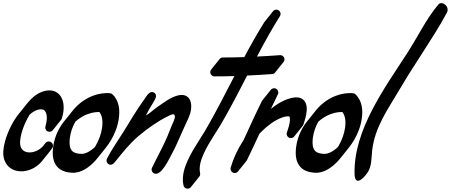

<svg xmlns="http://www.w3.org/2000/svg" viewBox="-63 -1077 2829 1205"><path d="M257 -185C244.7 -192.8 228.5 -189.2 220.6 -177.1C219.4 -175.8 218.3 -174.5 217.3 -173C216.1 -171.7 215 -170.4 214.1 -168.9C212.9 -167.7 211.8 -166.3 210.8 -164.8C209.6 -163.6 208.5 -162.2 207.5 -160.7C206.3 -159.5 205.3 -158.2 204.3 -156.7C204.2 -156.6 204.1 -156.5 204.1 -156.5C204 -156.4 204 -156.4 204 -156.4C189.5 -141.8 171.4 -130.6 151.9 -124.9C138.1 -120.6 123.7 -119.4 110.7 -121.3C97.7 -123.3 86.4 -128.4 78.7 -136.6C74.7 -140.6 71.4 -145.3 69.1 -150.9C67.6 -153.5 67 -156.7 65.9 -159.6C65.3 -162.9 64.2 -165.9 63.9 -169.4L63.3 -174.5L63.1 -179.8C62.8 -183.3 63.1 -187 63.1 -190.7C63.7 -198.3 64.5 -206.1 66.1 -214C71.8 -245.9 83.1 -278.3 97 -308.9C104.7 -325.6 113.3 -341.8 122.9 -357.3C136.8 -370 151.9 -380.2 167.6 -385.9C174.1 -388.4 180.7 -389.7 187.2 -390.6C194 -391 199.7 -391.1 204.3 -389.8C213.5 -387.4 220 -381.6 224.9 -370.6C229.8 -359.9 231.4 -345.3 230.8 -330.4C230 -315.3 226.9 -299.7 222.3 -284.2L222.3 -284.1L222.3 -284.1C218.1 -270 226.2 -255.2 240.3 -251C251.9 -247.6 263.8 -252.5 270.1 -262.1C271.3 -263.4 272.4 -264.7 273.3 -266.2C274.6 -267.5 275.6 -268.8 276.6 -270.3C277.8 -271.6 278.9 -272.9 279.9 -274.4C281.1 -275.6 282.2 -277 283.2 -278.5C284.4 -279.7 285.5 -281.1 286.4 -282.6C287.7 -283.8 288.7 -285.2 289.7 -286.7C290.9 -287.9 292 -289.3 293 -290.8C294.2 -292 295.3 -293.4 296.2 -294.9C297.5 -296.1 298.6 -297.5 299.5 -298.9C300.7 -300.2 301.8 -301.5 302.8 -303C304 -304.3 305.1 -305.6 306.1 -307.1C307.3 -308.4 308.4 -309.7 309.3 -311.2C310.6 -312.5 311.7 -313.8 312.6 -315.3C313.8 -316.5 314.9 -317.9 315.9 -319.4C317.1 -320.6 318.2 -322 319.2 -323.5C322.1 -326.5 324.5 -330.2 325.7 -334.5C331.3 -353.1 335.3 -372.6 336.3 -393.2C337.1 -413.7 335.6 -435.5 326.1 -457.5C321.3 -468.4 314.3 -479.2 304.5 -488.2C294.8 -497.1 282.5 -503.7 269.9 -506.8C263.7 -508.4 257.4 -509.3 251.3 -509.5C245 -510 239.8 -509.2 234 -509C222.9 -507.6 211.9 -505.2 201.8 -501.4C181.4 -493.9 163.7 -482.6 148.2 -469.9C132.8 -457 119.4 -442.8 107.3 -427.8C106.7 -427 106.1 -426.2 105.4 -425.4C105 -424.8 104.5 -424.3 104 -423.7C103.4 -422.9 102.8 -422.1 102.2 -421.3C101.7 -420.7 101.2 -420.2 100.8 -419.6C100.1 -418.8 99.5 -418 98.9 -417.2C98.4 -416.6 97.9 -416.1 97.5 -415.5C96.9 -414.7 96.3 -413.9 95.6 -413.1C95.2 -412.6 94.7 -412 94.2 -411.4C93.6 -410.6 93 -409.8 92.4 -409C91.9 -408.5 91.4 -407.9 90.9 -407.3C90.3 -406.5 89.7 -405.7 89.1 -404.9C88.6 -404.4 88.1 -403.8 87.7 -403.3C87 -402.5 86.4 -401.6 85.8 -400.8C85.4 -400.3 84.9 -399.7 84.4 -399.2C83.8 -398.4 83.2 -397.6 82.6 -396.8C82.1 -396.2 81.6 -395.6 81.1 -395.1C80.5 -394.3 79.9 -393.5 79.3 -392.7C78.8 -392.1 78.3 -391.6 77.9 -391C77.2 -390.2 76.6 -389.4 76 -388.6C75.5 -388 75.1 -387.5 74.6 -386.9C74 -386.1 73.4 -385.3 72.7 -384.5C72.3 -383.9 71.8 -383.4 71.3 -382.8C70.7 -382 70.1 -381.2 69.5 -380.4C69 -379.8 68.5 -379.3 68.1 -378.7C67.4 -377.9 66.8 -377.1 66.2 -376.3C65.7 -375.7 65.2 -375.2 64.8 -374.6C64.1 -373.8 63.6 -373 62.9 -372.2C62.5 -371.7 62 -371.1 61.5 -370.5C60.9 -369.7 60.3 -368.9 59.7 -368.1C59.2 -367.6 58.7 -367 58.2 -366.5C57.6 -365.7 57 -364.8 56.4 -364C55.9 -363.5 55.4 -362.9 55 -362.4C30.9 -332.3 11.9 -299.7 -3.7 -265.7C-19.2 -231.5 -31.7 -196.2 -38.7 -157.9C-40.5 -148.4 -41.6 -138.5 -42.3 -128.3C-42.5 -123.1 -42.8 -118 -42.5 -112.6L-42.1 -104.6L-41.1 -96.4C-40.6 -91 -39 -85.4 -37.8 -80C-35.9 -74.5 -34.5 -69 -31.8 -63.7C-27.1 -52.9 -20.3 -42.6 -11.7 -34C-3.3 -25.3 6.8 -18.1 17.5 -13.1C28.2 -8.1 39.3 -4.9 50.5 -3.2C72.7 0 94.6 -2.3 114.8 -8.4C150.6 -19.1 182.3 -41.3 204.8 -71.1C205.9 -72.5 207.1 -73.8 208.1 -75.2C209.2 -76.6 210.3 -77.9 211.4 -79.3C212.5 -80.7 213.6 -82 214.7 -83.4C215.7 -84.7 216.9 -86.1 217.9 -87.5C219 -88.8 220.1 -90.2 221.2 -91.6C222.3 -92.9 223.4 -94.3 224.5 -95.7C225.6 -97 226.7 -98.4 227.7 -99.7C228.8 -101.1 230 -102.4 231 -103.8C232.1 -105.2 233.2 -106.5 234.3 -107.9C235.4 -109.3 236.5 -110.6 237.6 -112C238.7 -113.4 239.8 -114.7 240.8 -116.1C241.9 -117.5 243 -118.8 244.1 -120.2C245.2 -121.6 246.3 -122.9 247.4 -124.3C248.5 -125.7 249.6 -127 250.6 -128.4C251.7 -129.7 252.9 -131.1 253.9 -132.5C258 -137.5 261.9 -142.8 265.4 -148.3L265.4 -148.3C273.3 -160.8 269.5 -177.2 257 -185Z M456.3 -111.7 450.4 -111.4 443 -111.7C438 -111.6 433.5 -112.5 428.7 -112.8C419.5 -114.3 411 -116.5 403.8 -119.9C389.5 -126.5 381.4 -137.4 376.9 -154C374.8 -162.2 373.6 -171.4 373.6 -181.2C373.5 -186.1 374 -191.3 374.2 -196.3C374.5 -201.4 374.4 -206.5 375.5 -211.6C380.1 -246.9 391.7 -281.9 409.9 -313.2C412.3 -315.2 414.7 -317.2 417 -319.3C421 -322.5 424.6 -326.3 428.9 -329C437.4 -334.7 445.5 -341.1 454.6 -345.6C472.1 -356.3 491.4 -362.7 510.8 -368.3C515.7 -369.4 520.7 -370.1 525.6 -371C530.6 -371.8 535.5 -373.1 540.6 -373.1L555.7 -374C557.1 -374.1 559 -374.2 560.1 -374.3C560.7 -373.5 561.4 -372.8 562 -372C564.5 -368.7 566.7 -365.1 568.7 -361.3C572.7 -353.7 575.5 -345.2 577.3 -336.1C579.2 -327.1 580 -317.5 580 -307.6C579.8 -297.5 579.4 -287.3 577.9 -277.1C572.5 -236.3 557.3 -196 536 -159.6C535 -157.8 533.8 -156.1 532.7 -154.3C524.3 -146.4 515.5 -139.1 506.3 -132.7C490 -121.6 472.2 -113.3 456.3 -111.7ZM388.4 7 398.1 7.3 409.2 6.7C438.7 3.5 462.9 -9.2 484.1 -23.3C510.8 -42 533.1 -64.4 552.2 -88.9C553.3 -90.3 554.4 -91.6 555.4 -93C556.5 -94.4 557.6 -95.7 558.7 -97.1C559.8 -98.5 560.9 -99.8 562 -101.2C563.1 -102.5 564.2 -103.9 565.3 -105.3C566.4 -106.6 567.5 -108 568.5 -109.4C569.6 -110.7 570.7 -112.1 571.8 -113.4C572.9 -114.8 574 -116.2 575.1 -117.5C576.2 -118.9 577.3 -120.3 578.4 -121.6C579.4 -123 580.6 -124.3 581.6 -125.7C582.7 -127.1 583.8 -128.4 584.9 -129.8C586 -131.2 587.1 -132.5 588.2 -133.9C589.3 -135.3 590.4 -136.6 591.4 -138C592.5 -139.4 593.6 -140.7 594.7 -142.1C595.8 -143.4 596.9 -144.8 598 -146.2C599.1 -147.5 600.2 -148.9 601.3 -150.3C613.4 -165.5 624.4 -181.5 634.3 -198.1C658.7 -240 676.5 -286.3 683 -335.6C684.8 -347.9 685.4 -360.5 685.6 -373C685.6 -385.9 684.6 -399 681.9 -412.2C679.1 -425.4 674.9 -438.7 668.3 -451.2C665.1 -457.5 661.3 -463.6 657 -469.3C654.9 -472.2 652.6 -475 650.2 -477.6L648.4 -479.7C647.1 -481.1 645.7 -482.4 644.3 -483.7C641.3 -486.3 638.1 -488.7 634.9 -490.6C629.6 -491.7 624.1 -492.5 618.6 -492.8C612 -493.2 610.2 -492.8 606.8 -492.7L587.9 -491.6C581.5 -491.5 575.4 -490 569.1 -489C562.9 -487.8 556.7 -486.8 550.5 -485.5C526.3 -478.7 502.2 -470.4 480.8 -457.4C469.5 -451.7 459.6 -444.1 449.4 -437C444.1 -433.6 439.7 -429.2 434.9 -425.3C430.2 -421.2 425.3 -417.4 420.9 -413C412.5 -404 403.2 -395.6 395.8 -385.7L384.2 -371.2L384.1 -371.1L380.9 -367.2L380.8 -367L377.7 -363.1L377.6 -362.9L374.4 -359L374.3 -358.8L371.1 -354.9L371 -354.7L367.8 -350.8L367.7 -350.6L364.6 -346.7L364.5 -346.5L361.3 -342.6L361.2 -342.5L358 -338.5L357.9 -338.4L354.8 -334.4L354.7 -334.3L351.5 -330.3L351.4 -330.2L348.2 -326.2L348.1 -326.1L344.9 -322.2L344.8 -322L341.7 -318.1L341.6 -317.9L338.4 -314L338.3 -313.8L335.1 -309.9L335 -309.7L331.9 -305.8L321.5 -290.5C294.1 -249.4 276.7 -202 270.3 -152.6C269.1 -146.5 269 -140.2 268.7 -133.9C268.4 -127.6 267.9 -121.5 268 -115.1C268 -102.1 269.5 -88.6 273.1 -74.9C276.7 -61.2 282.8 -47 292.6 -34.7C302.2 -22.4 315.1 -12.6 328.5 -6.4C342 -0.1 355.6 3.3 368.9 5.3C375.4 5.9 382.1 7 388.4 7Z M1136.3 -392.4C1139.6 -420.1 1135.2 -453.6 1112.3 -470.3C1093.2 -484.2 1069.9 -482.9 1048.2 -476.6C1000.2 -462.7 960.5 -429.4 919.8 -402C897.5 -387 873 -361.1 849.4 -351.3C856.3 -354.2 866.6 -380.3 870.7 -387.1C879 -400.8 887.3 -414.5 895.4 -428.4C906.2 -446.9 931.7 -480 902.9 -496C875 -511.6 854.4 -469.4 841.4 -451.8C794.6 -387.8 754.8 -319 713 -251.6C678 -195.2 638.8 -140.8 608.5 -81.6C602.3 -69.6 606.1 -54.5 617.7 -47.1C636.4 -35.1 651.5 -51.4 662.6 -65.3C707.4 -121.3 751.5 -176.6 806.5 -223.3C835.5 -247.9 865.9 -271 897.4 -292.5C928.8 -313.7 961.5 -333.9 994.5 -349.2C1003.3 -353.3 1029 -368.6 1033.7 -352C1038.6 -334.2 1021 -304.8 1014.8 -288.7C1005.6 -264.7 995.9 -240.8 985.8 -217.2C957.5 -151.2 922.3 -89.1 891.2 -24.6C884.8 -11.3 890.4 4.6 903.6 11C950 33.3 1002.5 -89.1 1018.6 -117.2C1028.3 -134.4 1037.7 -154 1045.5 -171.4C1061.9 -207 1077.9 -242.8 1093.6 -278.9C1108.1 -312.3 1127.7 -345.9 1134.7 -382C1135.4 -385.3 1135.9 -388.8 1136.3 -392.4Z M1356.2 -354.1C1379.6 -395.6 1401.9 -437.5 1424 -479.4L1488 -602.8C1540.5 -605.2 1592.9 -608.4 1645.2 -612.2L1645.2 -612.2C1653.9 -612.8 1661.2 -617.6 1665.6 -624.3C1666.8 -625.6 1667.9 -627 1668.9 -628.4C1670.1 -629.7 1671.2 -631 1672.1 -632.5C1673.4 -633.8 1674.5 -635.1 1675.4 -636.6C1676.6 -637.9 1677.7 -639.2 1678.7 -640.7C1679.9 -642 1681 -643.3 1682 -644.8C1683.2 -646 1684.3 -647.4 1685.2 -648.9C1686.5 -650.1 1687.5 -651.5 1688.5 -653C1689.7 -654.2 1690.8 -655.6 1691.8 -657.1C1693 -658.3 1694.1 -659.7 1695.1 -661.1C1696.3 -662.4 1697.4 -663.8 1698.3 -665.2C1699.5 -666.5 1700.6 -667.9 1701.6 -669.3C1702.8 -670.6 1703.9 -671.9 1704.9 -673.4C1706.1 -674.7 1707.2 -676 1708.1 -677.5C1709.4 -678.8 1710.5 -680.1 1711.4 -681.6C1712.6 -682.9 1713.7 -684.2 1714.7 -685.7C1719.8 -690.9 1722.8 -698.2 1722.2 -706.1C1721.2 -720.8 1708.5 -731.8 1693.8 -730.8C1645.8 -727.3 1597.8 -724.3 1549.9 -722L1554.5 -730.9C1598.4 -814.2 1644 -896.3 1693.6 -975.5L1693.7 -975.5C1701.5 -988 1697.7 -1004.4 1685.3 -1012.3C1672.9 -1020 1656.8 -1016.4 1648.9 -1004.3C1647.7 -1003 1646.6 -1001.7 1645.6 -1000.2C1644.4 -998.9 1643.3 -997.6 1642.3 -996.1C1641.1 -994.8 1640 -993.5 1639.1 -992C1637.8 -990.8 1636.8 -989.4 1635.8 -987.9C1634.6 -986.7 1633.5 -985.3 1632.5 -983.8C1631.3 -982.6 1630.2 -981.2 1629.2 -979.7C1628 -978.5 1626.9 -977.1 1626 -975.6C1624.8 -974.4 1623.7 -973 1622.7 -971.5C1621.5 -970.3 1620.4 -968.9 1619.4 -967.4C1618.2 -966.2 1617.1 -964.8 1616.1 -963.4C1614.9 -962.1 1613.9 -960.8 1612.9 -959.3C1611.7 -958 1610.6 -956.7 1609.6 -955.2C1608.4 -953.9 1607.3 -952.6 1606.3 -951.1C1605.1 -949.9 1604 -948.5 1603.1 -947C1601.9 -945.8 1600.8 -944.4 1599.8 -942.9C1598.5 -941.6 1597.2 -940.1 1596.2 -938.4C1551.2 -866.6 1509.8 -792.9 1470.2 -718.6C1425.3 -717.1 1380.5 -716.3 1335.7 -716.3H1335.7C1326.3 -716.3 1318.1 -711.5 1313.4 -704.2C1312.2 -703 1311.1 -701.6 1310.1 -700.1C1308.9 -698.9 1307.8 -697.5 1306.9 -696.1C1305.6 -694.8 1304.5 -693.4 1303.6 -692C1302.4 -690.7 1301.3 -689.3 1300.3 -687.9C1299.1 -686.6 1298 -685.3 1297 -683.8C1295.8 -682.5 1294.7 -681.2 1293.8 -679.7C1292.5 -678.4 1291.4 -677.1 1290.5 -675.6C1289.3 -674.4 1288.2 -673 1287.2 -671.5C1286 -670.3 1284.9 -668.9 1283.9 -667.4C1282.7 -666.2 1281.6 -664.8 1280.7 -663.3C1279.4 -662.1 1278.4 -660.7 1277.4 -659.2C1276.2 -658 1275.1 -656.6 1274.1 -655.2C1272.9 -653.9 1271.8 -652.5 1270.8 -651.1C1269.6 -649.8 1268.5 -648.4 1267.6 -647C1266.3 -645.7 1265.3 -644.4 1264.3 -642.9C1259.6 -638.1 1256.7 -631.5 1256.7 -624.3C1256.7 -609.6 1268.6 -597.6 1283.3 -597.6C1324.9 -597.6 1366.5 -598.4 1408 -599.6L1324.5 -438.8C1302.6 -397.1 1280.4 -355.6 1257.4 -314.7C1246.1 -294.2 1234.2 -274 1222.5 -253.7C1211 -234.3 1198.1 -214.5 1185.4 -194.5C1159.9 -154.3 1134.3 -113.2 1114 -67.7C1103.9 -44.9 1094.8 -21.3 1089.4 4.5C1088 11 1087.2 17.6 1086.1 24.2C1085 30.7 1085.1 37.8 1084.6 44.5C1083.9 58.2 1085.3 72.5 1088.6 86.5C1091.9 100.9 1106.1 109.7 1120.4 106.4C1127.5 104.8 1133.2 100.5 1136.8 94.9C1138 93.6 1139.1 92.3 1140.1 90.8C1141.3 89.6 1142.4 88.2 1143.4 86.7C1144.6 85.5 1145.7 84.1 1146.6 82.6C1147.8 81.4 1148.9 80 1149.9 78.5C1151.1 77.3 1152.2 75.9 1153.2 74.5C1154.4 73.2 1155.5 71.8 1156.4 70.4C1157.7 69.1 1158.8 67.7 1159.7 66.3C1160.9 65 1162 63.7 1163 62.2C1164.2 60.9 1165.3 59.6 1166.3 58.1C1167.5 56.8 1168.6 55.5 1169.5 54C1170.8 52.7 1171.9 51.4 1172.8 49.9C1174 48.7 1175.1 47.3 1176.1 45.8C1177.3 44.6 1178.4 43.2 1179.3 41.7C1180.6 40.5 1181.7 39.1 1182.6 37.6C1183.8 36.4 1184.9 35 1185.9 33.6C1192 27.3 1194.9 18.2 1192.8 9.1L1192.7 8.7C1190.7 -0.2 1189.5 -9.7 1190.2 -19.6C1190.6 -24.6 1190.4 -29.5 1191.3 -34.6C1192.2 -39.7 1192.8 -44.7 1193.9 -49.9C1198.1 -70.4 1206 -91.1 1215 -111.5C1233.2 -152.4 1257.6 -191.8 1282.6 -231.3C1295.2 -251.2 1308.2 -271 1320.8 -292.1C1332.7 -312.8 1344.7 -333.3 1356.2 -354.1Z M1737.9 -246 1737.8 -245.7 1737.7 -245.6C1732.9 -231.7 1740.3 -216.5 1754.2 -211.7C1766 -207.6 1778.6 -212.4 1785.1 -222.4C1786.4 -223.6 1787.4 -225 1788.4 -226.5C1789.6 -227.7 1790.7 -229.1 1791.7 -230.6C1792.9 -231.8 1794 -233.2 1795 -234.7C1796.2 -235.9 1797.3 -237.3 1798.2 -238.8C1799.4 -240 1800.5 -241.4 1801.5 -242.9C1802.7 -244.1 1803.8 -245.5 1804.8 -246.9C1806 -248.2 1807.1 -249.6 1808 -251C1809.3 -252.3 1810.4 -253.6 1811.3 -255.1C1812.5 -256.4 1813.6 -257.7 1814.6 -259.2C1815.8 -260.5 1816.9 -261.8 1817.9 -263.3C1819.1 -264.6 1820.2 -265.9 1821.1 -267.4C1822.4 -268.6 1823.4 -270 1824.4 -271.5C1825.6 -272.7 1826.7 -274.1 1827.7 -275.6C1828.9 -276.8 1830 -278.2 1831 -279.7C1832.2 -280.9 1833.3 -282.3 1834.2 -283.8C1836.9 -286.5 1839.1 -289.8 1840.4 -293.6C1850 -321.4 1859.1 -349.4 1861.9 -382.4C1862.5 -390.7 1862.6 -399.4 1861.3 -409C1860 -418.4 1857.2 -429.2 1850.2 -439.9C1843.3 -450.7 1830.9 -459.5 1819.3 -462.7C1807.5 -466.4 1797 -466 1788.7 -465.5C1771.2 -464.2 1755.4 -460 1740.5 -454.6C1725.6 -449.3 1711.7 -442.6 1698.4 -435.3C1676.3 -423.2 1656.1 -409 1636.9 -393.6C1651.3 -424.2 1665.9 -454.6 1680.9 -484.8L1680.9 -484.8C1687.4 -498 1682.1 -514 1668.9 -520.5C1656.7 -526.6 1642.1 -522.3 1634.9 -511.1C1633.6 -509.9 1632.6 -508.5 1631.6 -507C1630.4 -505.8 1629.3 -504.4 1628.3 -502.9C1627.1 -501.7 1626 -500.4 1625 -498.9C1623.8 -497.6 1622.7 -496.3 1621.8 -494.8C1620.6 -493.5 1619.5 -492.2 1618.5 -490.7C1617.3 -489.4 1616.2 -488.1 1615.2 -486.6C1614 -485.4 1612.9 -484 1612 -482.5C1610.7 -481.3 1609.7 -479.9 1608.7 -478.4C1607.5 -477.2 1606.4 -475.8 1605.4 -474.3C1604.2 -473.1 1603.1 -471.7 1602.1 -470.2C1600.9 -469 1599.8 -467.6 1598.9 -466.1C1597.6 -464.9 1596.6 -463.5 1595.6 -462C1594.4 -460.8 1593.3 -459.5 1592.3 -458C1591.1 -456.7 1590 -455.4 1589 -453.9C1587.8 -452.6 1586.7 -451.3 1585.8 -449.8C1583.9 -447.8 1582.1 -445.7 1580.9 -443.1C1540.2 -361.4 1502.8 -278.6 1465.1 -196.3C1462.6 -192.6 1460.1 -188.9 1457.7 -185.1C1426.1 -135.6 1401.3 -81.7 1384.8 -25.1C1381.3 -13 1386.9 0.4 1398.7 6.2C1410.9 12.2 1425.4 7.9 1432.6 -3.2C1433.8 -4.5 1434.9 -5.8 1435.9 -7.3C1437.1 -8.5 1438.2 -9.9 1439.2 -11.4C1440.4 -12.6 1441.5 -14 1442.4 -15.5C1443.6 -16.7 1444.7 -18.1 1445.7 -19.6C1446.9 -20.8 1448 -22.2 1449 -23.7C1450.2 -24.9 1451.3 -26.3 1452.2 -27.8C1453.5 -29 1454.5 -30.4 1455.5 -31.9C1456.7 -33.1 1457.8 -34.4 1458.8 -35.9C1460 -37.2 1461.1 -38.5 1462.1 -40C1463.3 -41.3 1464.4 -42.6 1465.3 -44.1C1466.5 -45.4 1467.6 -46.7 1468.6 -48.2C1469.8 -49.4 1470.9 -50.8 1471.9 -52.3C1473.1 -53.5 1474.2 -54.9 1475.1 -56.4C1476.4 -57.6 1477.4 -59 1478.4 -60.5C1479.6 -61.7 1480.7 -63.1 1481.7 -64.6C1483.6 -66.5 1485.4 -68.8 1486.7 -71.4C1513.5 -125.9 1539 -180.9 1564.2 -235.9C1564.6 -236.5 1565 -237.1 1565.4 -237.7C1578.6 -251.9 1592.6 -265.4 1607.2 -277.9C1627.5 -295.1 1649 -310.8 1671.7 -323.2C1694.1 -335.5 1718.5 -345.4 1740 -346.9C1745.7 -347.3 1749.5 -347.1 1751.2 -346.4C1753.2 -345.7 1752.8 -345.8 1753.6 -344.8C1754.4 -343.7 1755.7 -340.7 1756.2 -336.3C1756.8 -331.8 1756.9 -326.5 1756.5 -320.8C1754.6 -297.5 1746.8 -271.3 1737.9 -246Z M1981.3 -111.7 1975.4 -111.4 1968 -111.7C1963 -111.6 1958.5 -112.5 1953.7 -112.8C1944.5 -114.3 1936 -116.5 1928.8 -119.9C1914.5 -126.5 1906.4 -137.4 1901.9 -154C1899.8 -162.2 1898.6 -171.4 1898.6 -181.2C1898.5 -186.1 1899 -191.3 1899.2 -196.3C1899.5 -201.4 1899.4 -206.5 1900.5 -211.6C1905.1 -246.9 1916.7 -281.9 1934.9 -313.2C1937.3 -315.2 1939.7 -317.2 1942 -319.3C1946 -322.5 1949.6 -326.3 1953.9 -329C1962.4 -334.7 1970.5 -341.1 1979.6 -345.6C1997.1 -356.3 2016.4 -362.7 2035.8 -368.3C2040.7 -369.4 2045.7 -370.1 2050.6 -371C2055.6 -371.8 2060.5 -373.1 2065.6 -373.1L2080.7 -374C2082.1 -374.1 2084 -374.2 2085.1 -374.3C2085.7 -373.5 2086.4 -372.8 2087 -372C2089.5 -368.7 2091.7 -365.1 2093.7 -361.3C2097.7 -353.7 2100.5 -345.2 2102.3 -336.1C2104.2 -327.1 2105 -317.5 2105 -307.6C2104.8 -297.5 2104.4 -287.3 2102.9 -277.1C2097.5 -236.3 2082.3 -196 2061 -159.6C2060 -157.8 2058.8 -156.1 2057.7 -154.3C2049.3 -146.4 2040.5 -139.1 2031.3 -132.7C2015 -121.6 1997.2 -113.3 1981.3 -111.7ZM1913.4 7 1923.1 7.3 1934.2 6.7C1963.7 3.5 1987.9 -9.2 2009.1 -23.3C2035.8 -42 2058.1 -64.4 2077.2 -88.9C2078.3 -90.3 2079.4 -91.6 2080.4 -93C2081.5 -94.4 2082.6 -95.7 2083.7 -97.1C2084.8 -98.5 2085.9 -99.8 2087 -101.2C2088.1 -102.5 2089.2 -103.9 2090.3 -105.3C2091.4 -106.6 2092.5 -108 2093.5 -109.4C2094.6 -110.7 2095.7 -112.1 2096.8 -113.4C2097.9 -114.8 2099 -116.2 2100.1 -117.5C2101.2 -118.9 2102.3 -120.3 2103.4 -121.6C2104.4 -123 2105.6 -124.3 2106.6 -125.7C2107.7 -127.1 2108.8 -128.4 2109.9 -129.8C2111 -131.2 2112.1 -132.5 2113.2 -133.9C2114.3 -135.3 2115.4 -136.6 2116.4 -138C2117.5 -139.4 2118.6 -140.7 2119.7 -142.1C2120.8 -143.4 2121.9 -144.8 2123 -146.2C2124.1 -147.5 2125.2 -148.9 2126.3 -150.3C2138.4 -165.5 2149.4 -181.5 2159.3 -198.1C2183.7 -240 2201.5 -286.3 2208 -335.6C2209.8 -347.9 2210.4 -360.5 2210.6 -373C2210.6 -385.9 2209.6 -399 2206.9 -412.2C2204.1 -425.4 2199.9 -438.7 2193.3 -451.2C2190.1 -457.5 2186.3 -463.6 2182 -469.3C2179.9 -472.2 2177.6 -475 2175.2 -477.6L2173.4 -479.7C2172.1 -481.1 2170.7 -482.4 2169.3 -483.7C2166.3 -486.3 2163.1 -488.7 2159.9 -490.6C2154.6 -491.7 2149.1 -492.5 2143.6 -492.8C2137 -493.2 2135.2 -492.8 2131.8 -492.7L2112.9 -491.6C2106.5 -491.5 2100.4 -490 2094.1 -489C2087.9 -487.8 2081.7 -486.8 2075.5 -485.5C2051.3 -478.7 2027.2 -470.4 2005.8 -457.4C1994.5 -451.7 1984.6 -444.1 1974.4 -437C1969.1 -433.6 1964.7 -429.2 1959.9 -425.3C1955.2 -421.2 1950.3 -417.4 1945.9 -413C1937.5 -404 1928.2 -395.6 1920.8 -385.7L1909.2 -371.2L1909.1 -371.1L1905.9 -367.2L1905.8 -367L1902.7 -363.1L1902.6 -362.9L1899.4 -359L1899.3 -358.8L1896.1 -354.9L1896 -354.7L1892.8 -350.8L1892.7 -350.6L1889.6 -346.7L1889.5 -346.5L1886.3 -342.6L1886.2 -342.5L1883 -338.5L1882.9 -338.4L1879.8 -334.4L1879.7 -334.3L1876.5 -330.3L1876.4 -330.2L1873.2 -326.2L1873.1 -326.1L1869.9 -322.2L1869.8 -322L1866.7 -318.1L1866.6 -317.9L1863.4 -314L1863.3 -313.8L1860.1 -309.9L1860 -309.7L1856.9 -305.8L1846.5 -290.5C1819.1 -249.4 1801.7 -202 1795.3 -152.6C1794.1 -146.5 1794 -140.2 1793.7 -133.9C1793.4 -127.6 1792.9 -121.5 1793 -115.1C1793 -102.1 1794.5 -88.6 1798.1 -74.9C1801.7 -61.2 1807.8 -47 1817.6 -34.7C1827.2 -22.4 1840.1 -12.6 1853.5 -6.4C1867 -0.1 1880.6 3.3 1893.9 5.3C1900.4 5.9 1907.1 7 1913.4 7Z M2592.9 -752.4C2644.1 -832.3 2696.2 -912 2741.6 -997.6C2762.4 -1036.9 2710 -1074.8 2688.3 -1049C2612.6 -959 2559.4 -847.4 2495.8 -748.5C2353 -526.8 2155.9 -262.9 2162.2 13.9C2163.9 88.8 2209.7 53.2 2240.7 10.5C2272 -32.6 2266.9 -83.6 2272.8 -133.7C2290.5 -281.3 2368.7 -386.1 2442.7 -512.2C2490.3 -593.3 2541.6 -672.7 2592.9 -752.4Z"/></svg>

Font: Ambarawa
Style: Script
Weight: 500
Foundry: Ekosamp
Version: Version 1.001;